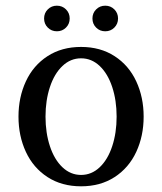

<svg xmlns="http://www.w3.org/2000/svg" viewBox="-20 -645 570 675"><path d="M45 -235Q45 -303 71 -359Q97 -415 147 -447.5Q197 -480 265 -480Q333 -480 383 -447.5Q433 -415 459 -359Q485 -303 485 -235Q485 -167 459 -111Q433 -55 383 -22.5Q333 10 265 10Q197 10 147 -22.5Q97 -55 71 -111Q45 -167 45 -235ZM390 -235Q390 -292 374.5 -339Q359 -386 330.5 -413Q302 -440 265 -440Q228 -440 199.5 -413Q171 -386 155.5 -339Q140 -292 140 -235Q140 -178 155.5 -131Q171 -84 199.5 -57Q228 -30 265 -30Q302 -30 330.5 -57Q359 -84 374.5 -131Q390 -178 390 -235ZM135 -580Q135 -599 148 -612Q161 -625 180 -625Q199 -625 212 -612Q225 -599 225 -580Q225 -561 212 -548Q199 -535 180 -535Q161 -535 148 -548Q135 -561 135 -580ZM305 -580Q305 -599 318 -612Q331 -625 350 -625Q369 -625 382 -612Q395 -599 395 -580Q395 -561 382 -548Q369 -535 350 -535Q331 -535 318 -548Q305 -561 305 -580Z"/></svg>

Font: El Messiri
Style: Regular
Weight: 400
Designer: Mohamed Gaber
Foundry: Kief Type Foundry
Version: Version 2.006